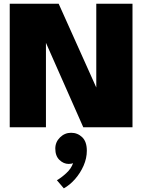

<svg xmlns="http://www.w3.org/2000/svg" viewBox="-20 -680 794 1026"><path d="M211 -484 225.5 -481.5V0H32V-660H293.5L509 -180L494.5 -177V-660H688V0H425ZM321 326.5 284 283Q306 271 333.5 246Q361 221 370.5 191.5Q362.5 196 347 196Q320 196 297.8 174.8Q275.5 153.5 275.5 114Q275.5 79 300.8 54.2Q326 29.5 360 29.5Q394.5 29.5 419.2 53.2Q444 77 444 125.5Q444 165.5 426.8 205Q409.5 244.5 381.5 276.5Q353.5 308.5 321 326.5Z"/></svg>

Font: League Spartan Thin Black
Style: Regular
Weight: 900
Version: Version 2.002